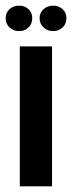

<svg xmlns="http://www.w3.org/2000/svg" viewBox="-33 -659 255 679"><path d="M37 0V-495H151V0ZM35 -549Q14 -549 0.5 -562Q-13 -575 -13 -595Q-13 -614 0.5 -626.5Q14 -639 35 -639Q55 -639 68 -626.5Q81 -614 81 -595Q81 -575 68 -562Q55 -549 35 -549ZM155 -549Q135 -549 121 -562Q107 -575 107 -595Q107 -614 121 -626.5Q135 -639 155 -639Q175 -639 188.5 -626.5Q202 -614 202 -595Q202 -575 188.5 -562Q175 -549 155 -549Z"/></svg>

Font: Alumni Sans Thin
Style: Bold
Weight: 700
Version: Version 1.018